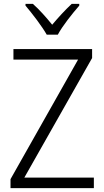

<svg xmlns="http://www.w3.org/2000/svg" viewBox="-20 -966 535 986"><path d="M220 -788H277C300 -832 352 -897 387 -937V-946H348C313 -913 280 -877 248 -839C218 -876 182 -917 149 -946H111V-937C145 -897 195 -832 220 -788ZM462 0V-54H105L453 -668V-714H49V-660H381L34 -46V0Z"/></svg>

Font: Noto Sans Bengali SemiCondensed Light
Style: Regular
Weight: 300
Width: 4
Designer: Joana Ranito - Universal Thirst; Jelle Bosma - Monotype Design Team
Foundry: Universal Thirst ehf.
Version: Version 3.000